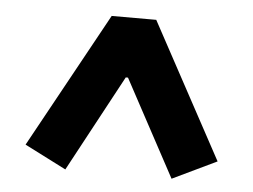

<svg xmlns="http://www.w3.org/2000/svg" viewBox="-39 -745 678 515"><g transform="rotate(5 300.0 -487.5)"><path d="M559 -334 440 -277 300 -537H294L154 -277L42 -334L242 -698H362Z"/></g></svg>

Font: Aneliza
Style: Bold
Weight: 700
Designer: Mike Abbink, Paul van der Laan, Pieter van Rosmalen
Foundry: Bold Monday
Version: Version 3.0